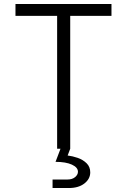

<svg xmlns="http://www.w3.org/2000/svg" viewBox="-20 -750 640 968"><path d="M268 0V-670H58V-730H542V-670H334V0L321 34Q346 37 372 46Q398 55 416.5 73Q435 91 435 119Q435 152 405.5 175Q376 198 327 198H245V155H321Q344 155 358.5 143Q373 131 373 116Q373 94 342.5 80Q312 66 260 66L285 0Z"/></svg>

Font: Tiny ExtraLight
Style: Regular
Weight: 200
Monospace: yes
Designer: Philipp Nurullin, Konstantin Bulenkov
Foundry: JetBrains
Version: Version 2.251; ttfautohint (v1.8.4.7-5d5b)